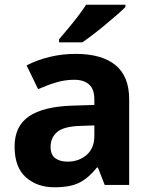

<svg xmlns="http://www.w3.org/2000/svg" viewBox="-20 -786 644 816"><path d="M302 -557Q412 -557 470.5 -509.5Q529 -462 529 -364V0H425L396 -74H392Q357 -30 318 -10Q279 10 211 10Q138 10 90 -32.5Q42 -75 42 -163Q42 -250 103 -291.5Q164 -333 286 -337L381 -340V-364Q381 -407 358.5 -427Q336 -447 296 -447Q256 -447 218 -435.5Q180 -424 142 -407L93 -508Q137 -531 190.5 -544Q244 -557 302 -557ZM323 -251Q251 -249 223 -225Q195 -201 195 -162Q195 -128 215 -113.5Q235 -99 267 -99Q315 -99 348 -127.5Q381 -156 381 -208V-253ZM513 -756Q499 -742 476 -722Q453 -702 426.5 -680Q400 -658 374.5 -638.5Q349 -619 330 -606H231V-619Q247 -638 268.5 -663.5Q290 -689 311 -716.5Q332 -744 346 -766H513Z"/></svg>

Font: Noto Sans Javanese
Style: Regular
Weight: 400
Designer: Monotype Design Team
Foundry: Monotype Imaging Inc.
Version: Version 2.004